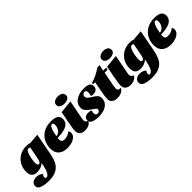

<svg xmlns="http://www.w3.org/2000/svg" viewBox="139 -1996 3433 3433"><g transform="rotate(-45 1855.5 -279.0)"><path d="M191 200Q93 200 20 176Q-53 152 -53 89Q-53 44 -17 16.5Q19 -11 73 -11Q110 -11 144 1Q178 13 199 38Q174 65 174 92Q174 104 179 115Q184 126 200 126Q236 126 266.5 71Q297 16 322 -122Q292 -92 246.5 -75Q201 -58 152 -58Q86 -58 50 -92Q14 -126 14 -208Q14 -295 54.5 -368.5Q95 -442 169.5 -486Q244 -530 341 -530Q399 -530 429 -515L624 -532L549 -135Q528 -23 492 48.5Q456 120 384 160Q312 200 191 200ZM337 -471Q306 -471 284 -422Q262 -373 251 -309Q240 -245 240 -208Q240 -139 271 -139Q298 -139 311 -169Q324 -199 333 -246L373 -459Q360 -471 337 -471Z M1149 -404Q1149 -331 1088 -288Q1027 -245 890 -236Q882 -235 840 -233Q837 -218 837 -200Q837 -163 855.5 -145Q874 -127 914 -127Q952 -127 993 -142Q1034 -157 1053 -182Q1067 -171 1072.5 -159.5Q1078 -148 1078 -130Q1078 -82 1043.5 -48Q1009 -14 955 3Q901 20 842 20Q737 20 674.5 -32.5Q612 -85 612 -193Q612 -283 651 -359.5Q690 -436 770 -483Q850 -530 966 -530Q1047 -530 1098 -503Q1149 -476 1149 -404ZM847 -273Q887 -273 916 -298Q945 -323 960 -359.5Q975 -396 975 -429Q975 -453 967 -467.5Q959 -482 944 -482Q882 -482 847 -273Z M1488 -669Q1488 -627 1453.5 -604Q1419 -581 1363 -581Q1307 -581 1273 -603.5Q1239 -626 1239 -667Q1239 -709 1275.5 -733.5Q1312 -758 1367 -758Q1422 -758 1455 -734Q1488 -710 1488 -669ZM1389 -131Q1389 -106 1403 -88Q1417 -70 1444 -67Q1431 -25 1385.5 -2.5Q1340 20 1286 20Q1224 20 1186 -10.5Q1148 -41 1148 -101Q1148 -133 1157 -189.5Q1166 -246 1183 -335Q1192 -382 1193 -386L1217 -510L1463 -534L1394 -173Q1389 -146 1389 -131Z M1642 -158 1608 -181Q1563 -214 1536.5 -247.5Q1510 -281 1510 -322Q1510 -381 1544 -428Q1578 -475 1643.5 -502.5Q1709 -530 1800 -530Q1875 -530 1914.5 -507.5Q1954 -485 1954 -431Q1954 -385 1925 -359.5Q1896 -334 1840 -334Q1810 -334 1792 -345Q1806 -386 1806 -422Q1806 -450 1793 -464.5Q1780 -479 1761 -479Q1739 -479 1720.5 -462Q1702 -445 1702 -422Q1702 -387 1725.5 -365Q1749 -343 1798 -314Q1850 -283 1877.5 -254Q1905 -225 1905 -177Q1905 -121 1874 -76.5Q1843 -32 1781 -6.5Q1719 19 1628 19Q1548 19 1492.5 -3.5Q1437 -26 1437 -80Q1437 -118 1466 -143Q1495 -168 1544 -168Q1588 -168 1619 -150Q1607 -117 1607 -95Q1607 -66 1621 -50.5Q1635 -35 1656 -35Q1678 -35 1695.5 -49.5Q1713 -64 1713 -89Q1713 -103 1695.5 -118.5Q1678 -134 1642 -158Z M2335 -465H2259L2207 -187Q2200 -145 2200 -131Q2200 -97 2213.5 -83Q2227 -69 2254 -69Q2268 -69 2275 -70Q2255 -27 2207.5 -3.5Q2160 20 2107 20Q2038 20 1998.5 -10.5Q1959 -41 1959 -100Q1959 -148 1990 -313L2019 -465H1966L1970 -495Q2100 -531 2236 -624H2292L2266 -510H2344Z M2638 -669Q2638 -627 2603.5 -604Q2569 -581 2513 -581Q2457 -581 2423 -603.5Q2389 -626 2389 -667Q2389 -709 2425.5 -733.5Q2462 -758 2517 -758Q2572 -758 2605 -734Q2638 -710 2638 -669ZM2539 -131Q2539 -106 2553 -88Q2567 -70 2594 -67Q2581 -25 2535.5 -2.5Q2490 20 2436 20Q2374 20 2336 -10.5Q2298 -41 2298 -101Q2298 -133 2307 -189.5Q2316 -246 2333 -335Q2342 -382 2343 -386L2367 -510L2613 -534L2544 -173Q2539 -146 2539 -131Z M2806 200Q2708 200 2635 176Q2562 152 2562 89Q2562 44 2598 16.5Q2634 -11 2688 -11Q2725 -11 2759 1Q2793 13 2814 38Q2789 65 2789 92Q2789 104 2794 115Q2799 126 2815 126Q2851 126 2881.5 71Q2912 16 2937 -122Q2907 -92 2861.5 -75Q2816 -58 2767 -58Q2701 -58 2665 -92Q2629 -126 2629 -208Q2629 -295 2669.5 -368.5Q2710 -442 2784.5 -486Q2859 -530 2956 -530Q3014 -530 3044 -515L3239 -532L3164 -135Q3143 -23 3107 48.5Q3071 120 2999 160Q2927 200 2806 200ZM2952 -471Q2921 -471 2899 -422Q2877 -373 2866 -309Q2855 -245 2855 -208Q2855 -139 2886 -139Q2913 -139 2926 -169Q2939 -199 2948 -246L2988 -459Q2975 -471 2952 -471Z M3764 -404Q3764 -331 3703 -288Q3642 -245 3505 -236Q3497 -235 3455 -233Q3452 -218 3452 -200Q3452 -163 3470.5 -145Q3489 -127 3529 -127Q3567 -127 3608 -142Q3649 -157 3668 -182Q3682 -171 3687.5 -159.5Q3693 -148 3693 -130Q3693 -82 3658.5 -48Q3624 -14 3570 3Q3516 20 3457 20Q3352 20 3289.5 -32.5Q3227 -85 3227 -193Q3227 -283 3266 -359.5Q3305 -436 3385 -483Q3465 -530 3581 -530Q3662 -530 3713 -503Q3764 -476 3764 -404ZM3462 -273Q3502 -273 3531 -298Q3560 -323 3575 -359.5Q3590 -396 3590 -429Q3590 -453 3582 -467.5Q3574 -482 3559 -482Q3497 -482 3462 -273Z"/></g></svg>

Font: Sansita Black Italic
Style: Regular
Weight: 900
Italic angle: -11°
Designer: Pablo Cosgaya
Foundry: Omnibus-Type
Version: Version 1.006